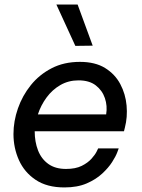

<svg xmlns="http://www.w3.org/2000/svg" viewBox="-20 -811 620 841"><path d="M262 10Q186 10 136.5 -23Q87 -56 63 -109.5Q39 -163 39 -224Q39 -280 58.5 -336Q78 -392 115 -438Q152 -484 206 -512Q260 -540 330 -540Q397 -540 440.5 -513Q484 -486 507 -442.5Q530 -399 534.5 -348.5Q539 -298 527 -252L523 -236H132Q132 -190 146.5 -152.5Q161 -115 191.5 -93Q222 -71 269 -71Q311 -71 338 -84.5Q365 -98 381 -116Q397 -134 403.5 -147.5Q410 -161 410 -161H500Q500 -161 493.5 -143.5Q487 -126 471 -101Q455 -76 427.5 -50.5Q400 -25 359.5 -7.5Q319 10 262 10ZM146 -310H445Q451 -347 439.5 -381Q428 -415 399.5 -437Q371 -459 324 -459Q280 -459 244.5 -438.5Q209 -418 184 -384Q159 -350 146 -310ZM386 -611 310 -610 227 -791H320Z"/></svg>

Font: Be Vietnam Pro Variable Thin
Style: Italic
Weight: 100
Italic angle: -12°
Designer: Lam Bao, Tony Le, Vietanh Nguyen
Foundry: Yellow Type Foundry
Version: Version 1.002